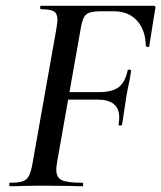

<svg xmlns="http://www.w3.org/2000/svg" viewBox="-20 -645 558 665"><path d="M14 -12Q44 -12 58.5 -17Q73 -22 80.5 -36.5Q88 -51 93 -81L175 -544Q179 -570 179 -576Q179 -598 166.5 -605.5Q154 -613 122 -613Q119 -613 119 -619Q119 -625 122 -625H512Q520 -625 518 -616L510 -568L497 -485Q497 -482 493 -482Q490 -482 487.5 -483.5Q485 -485 485 -486Q484 -541 454.5 -573.5Q425 -606 374 -606H335Q305 -606 291 -601.5Q277 -597 270.5 -584.5Q264 -572 259 -543L178 -85Q175 -69 175 -57Q175 -30 194 -21Q213 -12 266 -12Q268 -12 268 -6Q268 0 266 0Q242 0 225 -1L120 -2L59 -1Q43 0 14 0Q12 0 12 -6Q12 -12 14 -12ZM391 -215Q393 -231 393 -238Q393 -300 318 -300H177L180 -326H325Q369 -326 391.5 -343.5Q414 -361 422 -401Q422 -404 428 -404Q430 -404 432.5 -402.5Q435 -401 434 -399Q430 -369 422 -335L418 -313L403 -214Q402 -210 396 -210Q390 -210 391 -215Z"/></svg>

Font: Cormorant Garamond SemiBold
Style: Italic
Weight: 600
Italic angle: -10°
Designer: Christian Thalmann (Catharsis Fonts)
Foundry: Catharsis Fonts
Version: Version 4.000